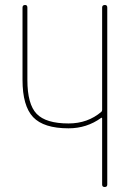

<svg xmlns="http://www.w3.org/2000/svg" viewBox="-20 -750 540 770"><path d="M254.9 -235.4Q155.3 -235.4 112.8 -280.3Q70.3 -325.2 70.3 -429.7V-719.7Q70.3 -729.5 80.1 -730Q89.8 -730.5 89.8 -719.7V-429.7Q89.8 -332 127 -293.5Q164.1 -254.9 254.9 -254.9Q332 -254.9 386.7 -301.8Q389.6 -304.7 389.6 -309.6V-719.7Q389.6 -729.5 399.9 -730Q410.2 -730.5 410.2 -719.7V-9.8Q410.2 0 399.9 0Q389.6 0 389.6 -9.8V-274.4Q389.6 -279.3 385.7 -277.3Q328.1 -235.4 254.9 -235.4Z"/></svg>

Font: Rounded-L Mgen+ 2m thin
Style: Regular
Weight: 100
Designer: [Source Han Sans]
Ryoko NISHIZUKA  (kana & ideographs); Paul D. Hunt (Latin, Greek & Cyrillic); Wenlong ZHANG  (bopomofo
Version: Version 1.059.20150602